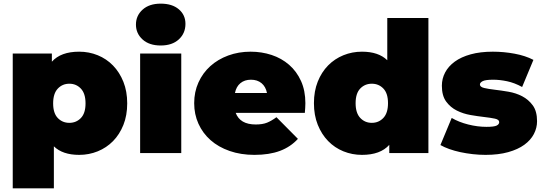

<svg xmlns="http://www.w3.org/2000/svg" viewBox="-20 -841 2989 1055"><path d="M361 -166Q399 -166 424.5 -192.5Q450 -219 450 -273Q450 -327 424.5 -354Q399 -381 361 -381Q323 -381 297.5 -354Q272 -327 272 -273Q272 -219 297.5 -192.5Q323 -166 361 -166ZM276 194H50V-547H265V-502Q314 -557 415 -557Q469 -557 517 -537.5Q565 -518 601 -481Q637 -444 658 -391.5Q679 -339 679 -273Q679 -207 658 -154.5Q637 -102 601 -65.5Q565 -29 517 -9.5Q469 10 415 10Q324 10 276 -37Z M750 0V-547H976V0ZM863 -591Q800 -591 763.5 -624Q727 -657 727 -706Q727 -755 763.5 -788Q800 -821 863 -821Q926 -821 962.5 -790Q999 -759 999 -710Q999 -658 962.5 -624.5Q926 -591 863 -591Z M1447 -330Q1440 -365 1417 -384Q1394 -403 1359 -403Q1324 -403 1301 -384Q1278 -365 1271 -330ZM1378 10Q1303 10 1241.5 -11.5Q1180 -33 1137 -71Q1094 -109 1070.5 -161Q1047 -213 1047 -274Q1047 -336 1070.5 -388Q1094 -440 1135.5 -477.5Q1177 -515 1234 -536Q1291 -557 1357 -557Q1418 -557 1472.5 -539Q1527 -521 1568.5 -485Q1610 -449 1634 -396Q1658 -343 1658 -274Q1658 -262 1657 -247.5Q1656 -233 1655 -221H1275Q1299 -157 1385 -157Q1423 -157 1447.5 -167Q1472 -177 1499 -197L1617 -78Q1577 -34 1518.5 -12Q1460 10 1378 10Z M2023 -166Q2061 -166 2086.5 -193Q2112 -220 2112 -274Q2112 -328 2086.5 -354.5Q2061 -381 2023 -381Q1985 -381 1959.5 -354.5Q1934 -328 1934 -274Q1934 -220 1959.5 -193Q1985 -166 2023 -166ZM2334 0H2119V-45Q2070 10 1969 10Q1915 10 1867 -9.5Q1819 -29 1783 -66Q1747 -103 1726 -155.5Q1705 -208 1705 -274Q1705 -340 1726 -392.5Q1747 -445 1783 -481.5Q1819 -518 1867 -537.5Q1915 -557 1969 -557Q2060 -557 2108 -510V-742H2334Z M2648 10Q2613 10 2577.5 6Q2542 2 2509.5 -5Q2477 -12 2449 -22Q2421 -32 2400 -44L2462 -193Q2501 -170 2552.5 -157Q2604 -144 2653 -144Q2695 -144 2709 -151Q2723 -158 2723 -170Q2723 -184 2699.5 -189Q2676 -194 2641 -198Q2606 -202 2565.5 -209Q2525 -216 2490 -233.5Q2455 -251 2431.5 -283Q2408 -315 2408 -370Q2408 -409 2426 -443Q2444 -477 2479 -502.5Q2514 -528 2566.5 -542.5Q2619 -557 2688 -557Q2748 -557 2807.5 -546Q2867 -535 2911 -512L2849 -363Q2807 -386 2766.5 -394.5Q2726 -403 2691 -403Q2647 -403 2632 -395Q2617 -387 2617 -377Q2617 -363 2640.5 -357.5Q2664 -352 2698.5 -348Q2733 -344 2774 -337Q2815 -330 2849.5 -312Q2884 -294 2907.5 -262Q2931 -230 2931 -175Q2931 -138 2913.5 -104.5Q2896 -71 2861 -45.5Q2826 -20 2772.5 -5Q2719 10 2648 10Z"/></svg>

Font: Montserrat-Alt1 Black
Style: Regular
Weight: 900
Designer: Differentunic
Foundry: Differentunic
Version: Version 7.222